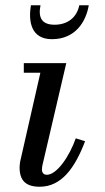

<svg xmlns="http://www.w3.org/2000/svg" viewBox="-20 -700 398 730"><path d="M134 -680H97.5C87.5 -619 97.5 -551 177.5 -551C267.5 -551 307.5 -619 317.5 -680H281.5C271.5 -631 234.5 -606 187.5 -606C140.5 -606 124 -631 134 -680ZM303.5 -163 268 -174C245 -108 197 -35.5 158 -35.5C145.5 -35.5 139.5 -44 139.5 -54.5C139.5 -59.5 140 -66.5 141.5 -72.5L232 -460H70.5V-423.5H133.5L56.5 -85C55.5 -79 54.5 -68 54.5 -63C54.5 -13 79 10 131 10C214.5 10 265.5 -63 303.5 -163Z"/></svg>

Font: Bodoni* 06pt
Style: Italic
Weight: 400
Italic angle: -13°
Version: Version 2.3